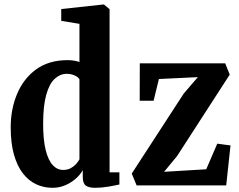

<svg xmlns="http://www.w3.org/2000/svg" viewBox="-20 -840 1084 870"><path d="M218 11Q178 11 143.5 -5.2Q109 -21.5 83.2 -55Q57.5 -88.5 43 -140.2Q28.5 -192 28.5 -263.5Q28.5 -346 57.8 -415.2Q87 -484.5 144.2 -526Q201.5 -567.5 286.5 -567.5Q302 -567.5 315.5 -565.2Q329 -563 340 -559V-732L257.5 -745.5V-799L446.5 -819.5H451L476.5 -798.5V-59H521V-4Q501.5 0.5 470.2 5.8Q439 11 411.5 11Q381.5 11 368.2 0.5Q355 -10 355 -39V-69Q343.5 -48 322.5 -29.8Q301.5 -11.5 274.8 -0.2Q248 11 218 11ZM266 -70Q285.5 -70 299.8 -77.5Q314 -85 324 -96Q334 -107 340 -118V-480.5Q334.5 -491 318 -498.2Q301.5 -505.5 283 -505.5Q253 -505.5 228.5 -483.5Q204 -461.5 189.8 -411.5Q175.5 -361.5 175.5 -278.5Q175.5 -205.5 187.2 -159.2Q199 -113 219.2 -91.5Q239.5 -70 266 -70ZM876.5 -490.5 700 -482 676 -383.5H613L613.5 -553H1000.5L1021 -502L782.5 -133L723.5 -61.5L914.5 -73L964.5 -189L1024.5 -181L1005 0H599L577 -53.5L812.5 -416Z"/></svg>

Font: Merriweather 24pt SemiCondensed
Style: Bold
Weight: 700
Width: 4
Designer: Eben Sorkin
Foundry: Eben Sorkin
Version: Version 2.100